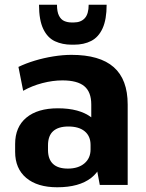

<svg xmlns="http://www.w3.org/2000/svg" viewBox="-20 -782 619 812"><path d="M366 -193V-340Q366 -393 336.5 -417.5Q307 -442 244 -442Q203 -442 159 -430.5Q115 -419 78 -398L58 -499Q89 -514 127 -525.5Q165 -537 205.5 -543.5Q246 -550 282 -550Q402 -550 461 -498Q520 -446 520 -340V0H402ZM222 10Q138 10 91 -29.5Q44 -69 44 -140V-173Q44 -245 91.5 -284.5Q139 -324 225 -324Q316 -324 366.5 -285.5Q417 -247 417 -176V-142Q417 -70 366 -30Q315 10 222 10ZM267 -69Q311 -69 337 -91Q363 -113 363 -150V-169Q363 -206 338.5 -226.5Q314 -247 269 -247Q227 -247 205 -227.5Q183 -208 183 -167V-148Q183 -109 204 -89Q225 -69 267 -69ZM283 -593Q244 -593 212.5 -607.5Q181 -622 163 -659.5Q145 -697 145 -762H221Q221 -732 229.5 -715.5Q238 -699 252 -693Q266 -687 283 -687H292Q322 -687 338.5 -705Q355 -723 355 -762H431Q431 -700 414 -662.5Q397 -625 366 -609Q335 -593 293 -593Z"/></svg>

Font: Pathway Extreme SemiCondensed
Style: Bold
Weight: 700
Width: 4
Version: Version 1.001;gftools[0.9.26]